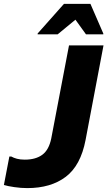

<svg xmlns="http://www.w3.org/2000/svg" viewBox="-48 -953 551 985"><path d="M92 12Q60 12 25.5 7Q-9 2 -28 -4L0 -150H10Q22 -143 39 -138.5Q56 -134 79 -134Q135 -134 169 -159Q203 -184 215 -243L306 -720H483L391 -235Q366 -104 289.5 -46Q213 12 92 12ZM145 -777V-781L280 -933H416L482 -781V-777H393L339 -852L248 -777Z"/></svg>

Font: Kufam
Style: Bold Italic
Weight: 700
Italic angle: -11°
Designer: Artur Schmal
Foundry: Original Type
Version: Version 1.301; ttfautohint (v1.8.3)